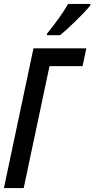

<svg xmlns="http://www.w3.org/2000/svg" viewBox="-21 -961 482 981"><path d="M218 -781H286C322 -810 412 -896 440 -933L441 -941H327C301 -895 263 -843 220 -790ZM-1 0H100L232 -623H401L420 -714H150Z"/></svg>

Font: Noto Sans UI Condensed Medium
Style: Italic
Weight: 500
Width: 3
Italic angle: -12°
Designer: Monotype Design Team
Foundry: Monotype Imaging Inc.
Version: Version 1.901